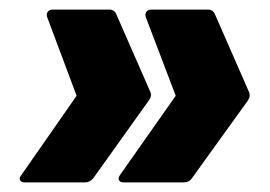

<svg xmlns="http://www.w3.org/2000/svg" viewBox="-20 -465 563 401"><path d="M414 -445Q425 -445 429 -435L500 -273Q504 -264 497 -254L381 -93Q375 -84 363 -84H239Q231 -84 228.5 -88.5Q226 -93 231 -100L347 -265L285 -428Q282 -435 285.5 -440Q289 -445 297 -445ZM208 -445Q219 -445 223 -435L294 -273Q298 -264 290 -254L175 -93Q168 -84 157 -84H32Q25 -84 22 -88.5Q19 -93 25 -100L140 -265L79 -428Q76 -435 79.5 -440Q83 -445 90 -445Z"/></svg>

Font: Sofia Sans Black
Style: Italic
Weight: 900
Italic angle: -9°
Version: Version 4.100-B